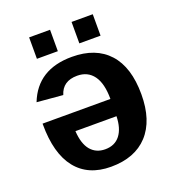

<svg xmlns="http://www.w3.org/2000/svg" viewBox="-129 -792 814 901"><g transform="rotate(-20 278.0 -341.0)"><path d="M274.9 -538.1Q394 -538.1 458 -467.5Q522 -397 522 -261.7Q522 -130.9 457 -60.5Q392.1 9.8 272.9 9.8Q159.2 9.8 99.1 -65.7Q39.1 -141.1 39.1 -286.6V-290.5H377.9Q377.9 -367.7 349.4 -407Q320.8 -446.3 268.1 -446.3Q195.3 -446.3 176.3 -383.3L46.9 -394.5Q103 -538.1 274.9 -538.1ZM274.9 -76.7Q323.2 -76.7 349.4 -110.4Q375.5 -144 377 -204.6H171.9Q175.8 -140.6 202.6 -108.6Q229.5 -76.7 274.9 -76.7ZM330.1 -585.4V-692.4H436V-585.4ZM118.2 -585.4V-692.4H222.7V-585.4Z"/></g></svg>

Font: Liberation Sans
Style: Bold
Weight: 700
Designer: Steve Matteson
Foundry: Ascender Corporation
Version: Version 2.1.5